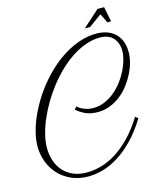

<svg xmlns="http://www.w3.org/2000/svg" viewBox="-139 -978 985 1174"><g transform="rotate(-15 354.0 -390.5)"><path d="M312.5 -336.4Q313 -335.4 319.8 -329.8Q326.7 -324.2 339.1 -317.4Q351.6 -310.5 369.6 -305.2Q387.7 -299.8 410.6 -299.8Q449.2 -299.8 483.4 -314.5Q517.6 -329.1 546.6 -353Q575.7 -377 598.9 -407.7Q622.1 -438.5 638.2 -470.7Q654.3 -502.9 663.1 -534.2Q671.9 -565.4 671.9 -590.3Q671.9 -620.1 663.1 -642.1Q654.3 -664.1 639.4 -678.2Q624.5 -692.4 604.2 -699.2Q584 -706.1 560.5 -706.1Q514.2 -706.1 468.5 -689.7Q422.9 -673.3 379.9 -645Q336.9 -616.7 297.4 -578.4Q257.8 -540 223.6 -496.1Q189.5 -452.1 161.6 -404.5Q133.8 -356.9 114 -310.1Q94.2 -263.2 83.5 -219Q72.8 -174.8 72.8 -137.7Q72.8 -94.7 85.2 -56.6Q97.7 -18.6 122.6 9.8Q147.5 38.1 184.8 54.4Q222.2 70.8 272 70.8Q316.4 70.8 364.3 57.1Q412.1 43.5 459.7 13.2Q507.3 -17.1 553.7 -65.2Q600.1 -113.3 642.6 -182.1L660.2 -168.5Q614.3 -93.8 564.5 -43Q514.6 7.8 464.8 38.8Q415 69.8 366.7 83.3Q318.4 96.7 274.9 96.7Q212.4 96.7 164.6 74.5Q116.7 52.2 84.5 16.1Q52.2 -20 35.9 -66.2Q19.5 -112.3 19.5 -160.2Q19.5 -201.2 31 -247.6Q42.5 -293.9 63.5 -341.8Q84.5 -389.6 114 -437.5Q143.6 -485.4 179.9 -529.1Q216.3 -572.8 258.8 -610.4Q301.3 -647.9 347.9 -675.5Q394.5 -703.1 444.1 -719Q493.7 -734.9 544.9 -734.9Q577.1 -734.9 606.7 -725.8Q636.2 -716.8 658.7 -697.3Q681.2 -677.7 694.3 -647.2Q707.5 -616.7 707.5 -573.7Q707.5 -544.9 698.7 -511.2Q689.9 -477.5 673.1 -443.6Q656.2 -409.7 632.1 -377.9Q607.9 -346.2 577.4 -322Q546.9 -297.9 510 -283.2Q473.1 -268.6 431.6 -268.6Q387.2 -268.6 354.2 -283.4Q321.3 -298.3 297.9 -320.3L312.5 -336.4ZM628.9 -783.7 600.1 -842.3 519.5 -783.7H485.8L591.8 -878.4H633.3L652.3 -783.7Z"/></g></svg>

Font: Parisienne
Style: Regular
Weight: 400
Designer: Astigmatic (AOETI)
Foundry: Astigmatic (AOETI)
Version: Version 1.000